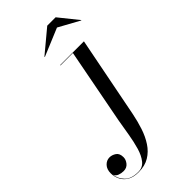

<svg xmlns="http://www.w3.org/2000/svg" viewBox="-451 -728 1053 1053"><g transform="rotate(-45 75.0 -201.5)"><path d="M189.5 -618 29 -551 27 -553 159 -663H224L312.5 -553L311.5 -551ZM240.5 -460 148 11.5Q138.5 59 124 103.2Q109.5 147.5 86.2 183Q63 218.5 28.8 239.2Q-5.5 260 -54.5 260Q-95 260 -119.8 244.8Q-144.5 229.5 -156 205.5Q-167.5 181.5 -167.5 156Q-167.5 125 -150.5 107Q-133.5 89 -110.5 89Q-91.5 89 -73.2 101Q-55 113 -55 143Q-55 162 -69.2 179.8Q-83.5 197.5 -108.5 197.5Q-126.5 197.5 -142.5 191.2Q-158.5 185 -164 170Q-160 204.5 -134.2 231Q-108.5 257.5 -54.5 257.5Q-21 257.5 -0.2 231.8Q20.5 206 32.5 164.8Q44.5 123.5 52.5 74.8Q60.5 26 68.5 -20L152.5 -457.5H56V-460Z"/></g></svg>

Font: Bodoni* 72pt
Style: Italic
Weight: 400
Italic angle: -13°
Version: Version 2.3